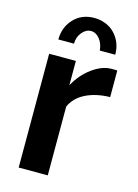

<svg xmlns="http://www.w3.org/2000/svg" viewBox="-112 -792 612 854"><g transform="rotate(15 193.5 -365.0)"><path d="M275 -596H346Q346 -653 309 -692Q292 -710 267.5 -720Q243 -730 215 -730Q157 -730 121 -692Q84 -653 84 -596H156Q156 -626 174 -648Q192 -670 215 -670Q238 -670 255 -649Q272 -628 275 -596ZM363 -531H346Q304 -531 258 -498Q212 -464 184 -412V-524H61V0H195V-317Q215 -361 262.5 -384Q310 -407 373 -408V-530Q370 -531 363 -531Z"/></g></svg>

Font: RT Raleway Bold
Style: Regular
Weight: 400
Designer: Matt McInerney, Pablo Impallari, Rodrigo Fuenzalida — Edited by Milan Moffatt in April 2016
Foundry: Matt McInerney, Pablo Impallari, Rodrigo Fuenzalida — Edited by Milan Moffatt in April 2016
Version: Version 3.001